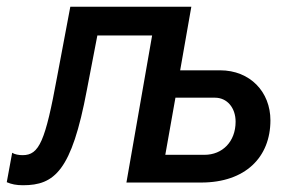

<svg xmlns="http://www.w3.org/2000/svg" viewBox="-52 -540 864 568"><path d="M16 8C109 8 160 -34 205 -274L236 -435H398L322 0H543C674 0 748 -75 748 -184C748 -268 688 -332 599 -332H481L514 -520H156L117 -313C82 -122 64 -81 15 -81C4 -81 -8 -83 -16 -88L-32 -1C-18 5 -4 8 16 8ZM437 -82 467 -251H584C620 -251 645 -221 645 -180C645 -121 606 -82 553 -82Z"/></svg>

Font: Fixel Text 20240404 Medium
Style: Italic
Weight: 500
Width: 4
Italic angle: -10°
Designer: AlfaBravo + MacPaw
Foundry: Kyrylo Tkachov, Marchela Mozhyna, Serhii Makarenko, Maria Weinstein, Zakhar Kryvoshyya
Version: Version 1.211;Glyphs 3.2 (3225)